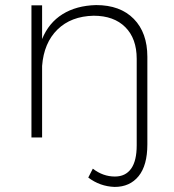

<svg xmlns="http://www.w3.org/2000/svg" viewBox="-20 -542 687 757"><path d="M561 -318V27Q561 110 526.5 152.5Q492 195 432 195Q374 193 328 158L346 123Q386 154 433 154Q475 154 497 123Q519 92 519 31V-310Q519 -390 474 -435Q429 -480 349 -480Q260 -478 206.5 -425.5Q153 -373 146 -282V0H104V-521H146V-388Q172 -452 226.5 -486Q281 -520 359 -522Q454 -522 507.5 -467.5Q561 -413 561 -318Z"/></svg>

Font: Argentum Sans ExtraLight
Style: Regular
Weight: 275
Designer: Julieta Ulanovsky (Modified by Cristiano Sobral)
Foundry: Julieta Ulanovsky
Version: Version 1.000; ttfautohint (v1.5.65-e2d9)